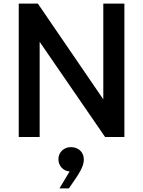

<svg xmlns="http://www.w3.org/2000/svg" viewBox="-20 -760 794 1065"><path d="M200 0V-528L563 0H670V-740H553V-209L190 -740H84V0ZM362 285 369 275C417 206 445 165 445 125C445 82 413 56 373 56C336 56 304 83 304 123C304 160 331 189 366 191L310 285Z"/></svg>

Font: Be Vietnam Pro Medium
Style: Regular
Weight: 500
Designer: Lam Bao, Tony Le, Vietanh Nguyen
Foundry: Yellow Type Foundry
Version: Version 1.002